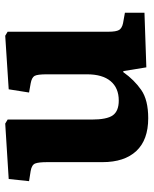

<svg xmlns="http://www.w3.org/2000/svg" viewBox="52 -612 574 717"><g transform="rotate(-90 338.5 -253.0)"><path d="M256 14Q175 14 133.5 -30.5Q92 -75 92 -157V-363Q92 -395 87 -408Q82 -421 59 -425L21 -431L29 -507L236 -520L251 -511V-198Q251 -140 267 -118Q283 -96 322 -96Q369 -96 394.5 -126.5Q420 -157 420 -215V-364Q420 -400 414 -410.5Q408 -421 386 -425L352 -431L364 -507L564 -520L579 -511V-135Q579 -106 585.5 -95Q592 -84 611 -80L650 -73V0L446 7L432 -79H428Q399 -38 361.5 -12Q324 14 256 14Z"/></g></svg>

Font: Literata
Style: Bold
Weight: 700
Designer: Latin by Veronika Burian and Jose Scaglione. Greek by Irene Vlachou. Cyrillic by Vera Evstafieva.
Foundry: TypeTogether
Version: Version 3.103; ttfautohint (v1.8.4.7-5d5b);gftools[0.9.29]